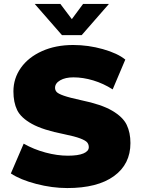

<svg xmlns="http://www.w3.org/2000/svg" viewBox="-20 -943 718 973"><path d="M35 -64 100 -215Q151 -186 210.5 -170Q270 -154 324 -154Q376 -154 403 -165.5Q430 -177 430 -197Q430 -211 422 -221Q414 -231 386.5 -241.5Q359 -252 305 -263Q198 -284 142 -315Q86 -346 67 -385Q48 -424 48 -480Q48 -546 86 -599.5Q124 -653 193 -684Q262 -715 351 -715Q427 -715 501.5 -694Q576 -673 615 -641L551 -490Q504 -520 452.5 -535.5Q401 -551 352 -551Q311 -551 285 -536Q259 -521 259 -498Q259 -486 267 -477Q275 -468 303.5 -458Q332 -448 392 -435Q494 -414 548.5 -382Q603 -350 622 -310.5Q641 -271 641 -218Q641 -111 557.5 -50.5Q474 10 321 10Q244 10 163.5 -11Q83 -32 35 -64ZM532 -923 394 -765H294L156 -923H286L344 -846L401 -923Z"/></svg>

Font: Nunito Sans Heavy
Style: Regular
Weight: 400
Designer: Vernon Adams
Foundry: Vernon Adams
Version: Version 2.500